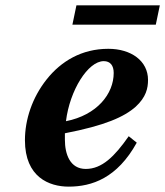

<svg xmlns="http://www.w3.org/2000/svg" viewBox="-20 -684 616 716"><path d="M250 -592H561L576 -664H265ZM73 -161C73 -23 164 12 236 12C323 12 417 -20 490 -152L460 -176C407 -100 360 -54 300 -54C241 -54 222 -109 222 -163V-187C372 -216 443 -248 486 -286C525 -322 532 -355 532 -386C532 -457 469 -502 384 -502C285 -502 208 -456 154 -388C100 -320 73 -238 73 -161ZM226 -232C240 -347 308 -456 367 -456C391 -456 404 -440 404 -412C404 -334 342 -255 226 -232Z"/></svg>

Font: Heuristica
Style: Bold Italic
Weight: 700
Italic angle: -13°
Version: Version 1.0.1